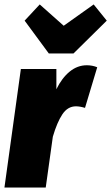

<svg xmlns="http://www.w3.org/2000/svg" viewBox="-23 -845 501 865"><path d="M415 -542 360 -359Q337 -366 319 -366Q282 -366 258 -330Q234 -294 215 -229L183 0H-3L71 -534H231V-443Q256 -494 291 -522.5Q326 -551 368 -551Q393 -551 415 -542ZM399 -825 458 -752 308 -604H197L88 -752L156 -825L264 -729Z"/></svg>

Font: Fira Sans Condensed Black
Style: Italic
Weight: 900
Width: 3
Italic angle: -8°
Designer: Carrois Corporate & Edenspiekermann AG
Foundry: Carrois Corporate GbR & Edenspiekermann AG
Version: Version 4.203